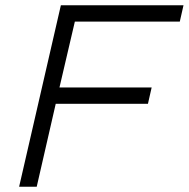

<svg xmlns="http://www.w3.org/2000/svg" viewBox="-20 -710 718 730"><path d="M52.7 0 211.4 -689.9H677.7L663.6 -627.9H264.6L206.1 -377.4H556.6L542.5 -315.4H191.9L119.6 0Z"/></svg>

Font: HK Grotesk Legacy
Style: Italic
Weight: 400
Italic angle: -13°
Designer: Alfredo Marco Pradil
Foundry: Hanken Design Co.
Version: Version 2.022;PS 002.022;hotconv 1.0.88;makeotf.lib2.5.64775